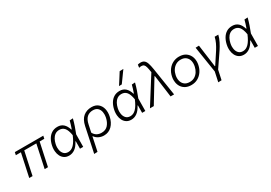

<svg xmlns="http://www.w3.org/2000/svg" viewBox="34 -1903 4532 3209"><g transform="rotate(-30 2300.0 -298.5)"><path d="M75.5 0Q87 -55 98.5 -108Q110 -161 123 -221L133 -269Q143.5 -318.5 152.5 -360.5Q161.5 -402.5 170 -442H72L83.5 -495.5H632.5L621 -442H531.5L478 -193.5Q468.5 -147.5 458 -98.5Q447.5 -49.5 437 0H373Q381 -37 392 -88.5Q403 -140 414.5 -194Q426 -248 438.5 -307Q451 -365.5 467.5 -442H234Q226 -404.5 217.8 -366Q209.5 -327.5 200 -284.5L186 -218.5Q173.5 -161.5 162.2 -108.2Q151 -55 139.5 0Z M844 10Q791 10 753.8 -14.2Q716.5 -38.5 695.2 -79.5Q674 -120.5 669.5 -172Q668 -187.5 668 -203.5Q668 -240 676 -278Q690 -345 720.5 -396.5Q751 -448 798 -477.2Q845 -506.5 909 -506.5Q978.5 -506.5 1023 -465.8Q1067.5 -425 1089.5 -349.5H1097.5Q1113.5 -393 1123.8 -428.8Q1134 -464.5 1142.5 -495.5L1206 -499.5Q1190 -435 1167 -368Q1144 -301 1119.5 -239.5Q1118 -119.5 1117 0H1055Q1055.5 -37 1056 -73Q1056 -109 1056.5 -143.5H1049.5Q1008.5 -64.5 956.8 -27.2Q905 10 844 10ZM860 -49Q919.5 -49 968.8 -99.2Q1018 -149.5 1063 -257Q1046 -360 1008.8 -403.2Q971.5 -446.5 912 -446.5Q862.5 -446.5 828 -422Q793.5 -397.5 772.5 -357.5Q751.5 -317.5 741.5 -271.5Q734 -238 734 -206Q734 -184.5 737.5 -164Q746 -113 776.2 -81Q806.5 -49 860 -49Z M1216.5 194.5Q1228.5 139.5 1240 86.5Q1251 33.5 1264 -27L1318 -283.5Q1343 -401 1408.2 -453.8Q1473.5 -506.5 1565 -506.5Q1644 -506.5 1691.2 -466.5Q1738.5 -426.5 1754.5 -361Q1762 -329 1762 -294Q1762 -258 1754 -219Q1732 -113 1669.2 -51.2Q1606.5 10.5 1516 10.5Q1463.5 10.5 1417.5 -12Q1371.5 -34.5 1345 -73.5H1338L1328 -25Q1315.5 33.5 1305 85Q1294 136.5 1282 192ZM1504 -49.5Q1583 -49.5 1628 -100.8Q1673 -152 1689.5 -229.5Q1696.5 -263.5 1696.5 -294.5Q1696.5 -317.5 1692.5 -339Q1683 -389 1650.2 -419Q1617.5 -449 1560 -449Q1491.5 -449 1445.8 -408.5Q1400 -368 1381.5 -277.5L1352 -138.5Q1376.5 -92 1415.2 -70.8Q1454 -49.5 1504 -49.5Z M2043 10Q1990 10 1952.8 -14.2Q1915.5 -38.5 1894.2 -79.5Q1873 -120.5 1868.5 -172Q1867 -187.5 1867 -203.5Q1867 -240 1875 -278Q1889 -345 1919.5 -396.5Q1950 -448 1997 -477.2Q2044 -506.5 2108 -506.5Q2177.5 -506.5 2222 -465.8Q2266.5 -425 2288.5 -349.5H2296.5Q2312.5 -393 2322.8 -428.8Q2333 -464.5 2341.5 -495.5L2405 -499.5Q2389 -435 2366 -368Q2343 -301 2318.5 -239.5Q2317 -119.5 2316 0H2254Q2254.5 -37 2255 -73Q2255 -109 2255.5 -143.5H2248.5Q2207.5 -64.5 2155.8 -27.2Q2104 10 2043 10ZM2059 -49Q2118.5 -49 2167.8 -99.2Q2217 -149.5 2262 -257Q2245 -360 2207.8 -403.2Q2170.5 -446.5 2111 -446.5Q2061.5 -446.5 2027 -422Q1992.5 -397.5 1971.5 -357.5Q1950.5 -317.5 1940.5 -271.5Q1933 -238 1933 -206Q1933 -184.5 1936.5 -164Q1945 -113 1975.2 -81Q2005.5 -49 2059 -49ZM2143 -580Q2177.5 -633.5 2211 -686Q2244 -738.5 2277 -790.5L2349.5 -792.5Q2311 -739 2273 -686.5L2197 -581.5Z M2405 0Q2447.5 -67.5 2493.5 -140.5Q2539.5 -213.5 2582 -281Q2617 -336 2654.5 -396Q2692 -455.5 2727.5 -511.5Q2717.5 -578 2707.5 -615.5Q2697.5 -653 2680.5 -668.2Q2663.5 -683.5 2632 -683.5Q2627 -683.5 2613.5 -682.2Q2600 -681 2587.5 -677L2595.5 -734Q2608.5 -737.5 2621.5 -739.5Q2634.5 -741.5 2648.5 -741.5Q2693 -741.5 2719.2 -720.5Q2745.5 -699.5 2760.5 -654.2Q2775.5 -609 2787 -537L2827 -281Q2837 -216.5 2844.5 -169.5Q2852 -122 2858.2 -82Q2864.5 -42 2871 0H2803Q2794.5 -64.5 2786 -129.5Q2777.5 -194 2768.5 -258L2746 -425.5H2738L2635 -256.5Q2594.5 -190 2555.5 -125.8Q2516.5 -61.5 2479 0Z M3203.5 10.5Q3139 10.5 3093.2 -13.2Q3047.5 -37 3020.5 -77.2Q2993.5 -117.5 2986 -168.5Q2982.5 -190 2982.5 -212Q2982.5 -242.5 2989 -274Q3004.5 -348 3043.5 -400Q3082.5 -452 3137.2 -479.2Q3192 -506.5 3254.5 -506.5Q3338.5 -506.5 3391.5 -466.5Q3444.5 -426.5 3464.5 -362Q3475 -326.5 3475 -287.5Q3475 -256 3468 -222.5Q3453.5 -153 3416.5 -100.8Q3379.5 -48.5 3325.2 -19Q3271 10.5 3203.5 10.5ZM3206 -47.5Q3259 -47.5 3299.5 -72.2Q3340 -97 3366 -138.5Q3392 -180 3402.5 -230.5Q3409 -261 3409 -288.5Q3409 -316 3402.5 -340.5Q3389.5 -389.5 3352.2 -419Q3315 -448.5 3254 -448.5Q3201.5 -448.5 3160.5 -424.5Q3119.5 -400.5 3092.2 -359.2Q3065 -318 3054.5 -265.5Q3048.5 -237.5 3048.5 -211Q3048.5 -184 3055 -158.5Q3067 -108.5 3104.5 -78Q3142 -47.5 3206 -47.5Z M3611 194.5 3631 102.5Q3640.5 56.5 3651.5 7Q3643.5 -42.5 3635.8 -91.5Q3628 -140.5 3620.5 -188L3607 -275.5Q3598 -330.5 3589.5 -385.5L3572.5 -495.5L3638 -498Q3647 -430 3658 -348.8Q3669 -267.5 3679 -195L3696 -67.5H3703.5Q3739.5 -122.5 3774.5 -176Q3809.5 -229.5 3845 -283.5Q3879 -337 3903.8 -389.5Q3928.5 -442 3940 -495.5H4010Q3996.5 -436 3965.2 -374.5Q3934 -313 3899.5 -261Q3854 -194 3808 -126.5Q3761.5 -59 3715.5 9Q3705 58.5 3695.5 102Q3686 145.5 3676 192Z M4216.5 10Q4163.5 10 4126.2 -14.2Q4089 -38.5 4067.8 -79.5Q4046.5 -120.5 4042 -172Q4040.5 -187.5 4040.5 -203.5Q4040.5 -240 4048.5 -278Q4062.5 -345 4093 -396.5Q4123.5 -448 4170.5 -477.2Q4217.5 -506.5 4281.5 -506.5Q4351 -506.5 4395.5 -465.8Q4440 -425 4462 -349.5H4470Q4486 -393 4496.2 -428.8Q4506.5 -464.5 4515 -495.5L4578.5 -499.5Q4562.5 -435 4539.5 -368Q4516.5 -301 4492 -239.5Q4490.5 -119.5 4489.5 0H4427.5Q4428 -37 4428.5 -73Q4428.5 -109 4429 -143.5H4422Q4381 -64.5 4329.2 -27.2Q4277.5 10 4216.5 10ZM4232.5 -49Q4292 -49 4341.2 -99.2Q4390.5 -149.5 4435.5 -257Q4418.5 -360 4381.2 -403.2Q4344 -446.5 4284.5 -446.5Q4235 -446.5 4200.5 -422Q4166 -397.5 4145 -357.5Q4124 -317.5 4114 -271.5Q4106.5 -238 4106.5 -206Q4106.5 -184.5 4110 -164Q4118.5 -113 4148.8 -81Q4179 -49 4232.5 -49Z"/></g></svg>

Font: Heraclito Light
Style: Italic
Weight: 300
Italic angle: -12°
Designer: Kostas Bartsokas (font) & Cristiano Sobral (main changes)
Foundry: Kostas Bartsokas (font) & Cristiano Sobral (main changes)
Version: Version 1.00;July 8, 2020;FontCreator 13.0.0.2655 64-bit